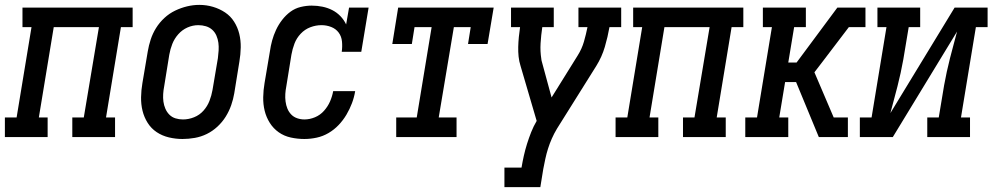

<svg xmlns="http://www.w3.org/2000/svg" viewBox="-44 -561 4064 786"><path d="M-24 0V-80H24L85 -450H48V-530H499V-450H451L390 -80H427V0H252V-80H299L361 -450H176L115 -80H151V0Z M703 8Q675 8 647.5 1.5Q620 -5 597.5 -20Q575 -35 560.5 -58Q546 -81 539.5 -107.5Q533 -134 533.5 -163Q534 -192 539 -221L561 -351Q565 -375 573 -399.5Q581 -424 595 -446.5Q609 -469 629 -487.5Q649 -506 673 -517.5Q697 -529 722 -535Q747 -541 772 -541Q801 -541 828 -533Q855 -525 877.5 -510Q900 -495 914.5 -472Q929 -449 935.5 -422.5Q942 -396 941.5 -367Q941 -338 936 -309L915 -179Q911 -155 902.5 -130.5Q894 -106 880 -83.5Q866 -61 846 -42.5Q826 -24 802.5 -12.5Q779 -1 753.5 3.5Q728 8 703 8ZM705 -72Q728 -72 750.5 -81Q773 -90 789 -108Q805 -126 813.5 -148Q822 -170 826 -193L848 -323Q850 -338 851 -354.5Q852 -371 850 -386Q848 -401 842 -415Q836 -429 825 -439Q814 -449 799 -453.5Q784 -458 768 -458Q745 -458 723.5 -448.5Q702 -439 686 -421Q670 -403 661.5 -381.5Q653 -360 649 -337L628 -207Q625 -192 624 -176Q623 -160 625 -145Q627 -130 633 -116Q639 -102 649.5 -91.5Q660 -81 674.5 -76.5Q689 -72 705 -72Z M1202 8Q1174 8 1146.5 2Q1119 -4 1097 -19.5Q1075 -35 1060.5 -58Q1046 -81 1039.5 -107.5Q1033 -134 1033.5 -163Q1034 -192 1039 -221L1061 -351Q1064 -373 1070 -395Q1076 -417 1086 -438.5Q1096 -460 1111 -479.5Q1126 -499 1145 -513Q1164 -527 1187 -532.5Q1210 -538 1232 -538Q1255 -538 1276.5 -533.5Q1298 -529 1316.5 -519.5Q1335 -510 1349.5 -495Q1364 -480 1373 -461L1385 -530H1465L1435 -349H1355Q1358 -370 1356 -391Q1354 -412 1342.5 -427.5Q1331 -443 1312 -450.5Q1293 -458 1272 -458Q1249 -458 1226.5 -449.5Q1204 -441 1187 -423Q1170 -405 1161.5 -382.5Q1153 -360 1149 -337L1128 -207Q1125 -192 1124 -176.5Q1123 -161 1125 -145.5Q1127 -130 1132.5 -116.5Q1138 -103 1148 -92.5Q1158 -82 1172.5 -77Q1187 -72 1202 -72Q1224 -72 1245.5 -81Q1267 -90 1282.5 -107.5Q1298 -125 1307 -145.5Q1316 -166 1320 -188H1410Q1406 -163 1397 -139Q1388 -115 1374.5 -92Q1361 -69 1342.5 -49.5Q1324 -30 1301 -16.5Q1278 -3 1252.5 2.5Q1227 8 1202 8Z M1578 0V-80H1662L1723 -450H1653L1642 -381H1562L1586 -530H1977L1952 -381H1872L1883 -450H1814L1752 -80H1825V0Z M2021 205V125H2091Q2095 101 2100.5 76.5Q2106 52 2113.5 28Q2121 4 2130.5 -20Q2140 -44 2153 -66L2087 -291Q2081 -310 2079 -329.5Q2077 -349 2077.5 -369Q2078 -389 2080 -409.5Q2082 -430 2085 -450H2048V-530H2223V-450H2176Q2171 -417 2169 -384Q2167 -351 2172 -320V-319Q2172 -318 2172.5 -316.5Q2173 -315 2173 -313L2214 -162L2321 -334Q2338 -361 2346.5 -390.5Q2355 -420 2361 -450H2324V-530H2499V-450H2451Q2444 -410 2432 -369Q2420 -328 2397 -291L2236 -34Q2224 -14 2215 6.5Q2206 27 2199.5 47.5Q2193 68 2188.5 89Q2184 110 2180 131L2168 205Z M2476 0V-80H2524L2585 -450H2548V-530H2999V-450H2951L2890 -80H2927V0H2752V-80H2799L2861 -450H2676L2615 -80H2651V0Z M3007 0V-80H3055L3116 -450H3079V-530H3255V-450H3207L3183 -305H3217L3384 -530H3499V-450H3431L3326 -312L3290 -265L3369 -80H3427V0H3308L3215 -225H3170L3146 -80H3183V0Z M3476 0V-80H3524L3585 -450H3548V-530H3723V-450H3676L3654 -318Q3649 -290 3643 -262.5Q3637 -235 3630 -207.5Q3623 -180 3615.5 -152.5Q3608 -125 3601 -98L3864 -530H3999V-450H3951L3890 -80H3927V0H3752V-80H3799L3821 -212Q3826 -240 3832 -267.5Q3838 -295 3845 -322.5Q3852 -350 3859.5 -377.5Q3867 -405 3874 -432L3611 0Z"/></svg>

Font: Iosevka Curly Slab MdObl
Style: Regular
Weight: 500
Italic angle: -9°
Monospace: yes
Designer: Belleve Invis
Foundry: Belleve Invis
Version: Version 11.0.0; ttfautohint (v1.8.3)